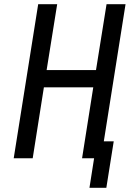

<svg xmlns="http://www.w3.org/2000/svg" viewBox="-20 -750 640 910"><path d="M45 0 161 -730H251L201 -418H435L485 -730H575L472 -80H519L484 140H404L426 0H369L422 -336H188L135 0Z"/></svg>

Font: JetBrains Mono NL
Style: Italic
Weight: 400
Italic angle: -9°
Monospace: yes
Designer: Philipp Nurullin, Konstantin Bulenkov
Foundry: JetBrains
Version: Version 2.305; ttfautohint (v1.8.4.7-5d5b)